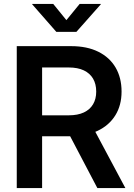

<svg xmlns="http://www.w3.org/2000/svg" viewBox="-20 -964 688 984"><path d="M65.9 0V-727.5H344.7Q426.3 -727.5 484.1 -698.7Q542 -669.9 572.5 -617.7Q603 -565.4 603 -494.6Q603 -424.8 571.3 -373.3Q539.6 -321.8 480.7 -293.7Q421.9 -265.6 339.4 -265.6H142.1V-373H332.5Q378.4 -373 409.7 -387.7Q440.9 -402.3 457 -429.7Q473.1 -457 473.1 -494.6Q473.1 -533.2 457 -560.8Q440.9 -588.4 409.7 -603.3Q378.4 -618.2 332 -618.2H195.8V0ZM479 0 306.2 -329.1H446.8L622.6 0ZM252.9 -943.8 320.3 -860.8 388.2 -943.8H496.6V-941.9L371.6 -800.8H268.6L145 -941.9V-943.8Z"/></svg>

Font: Inter 24pt SemiBold
Style: Regular
Weight: 600
Designer: Rasmus Andersson
Foundry: rsms
Version: Version 4.001;git-66647c0bb